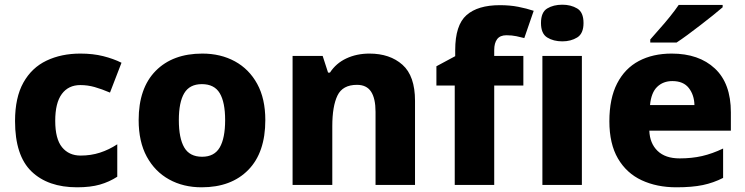

<svg xmlns="http://www.w3.org/2000/svg" viewBox="-20 -787 3172 817"><path d="M308 10Q184 10 114 -57.5Q44 -125 44 -272Q44 -372 79.5 -435.5Q115 -499 178 -529Q241 -559 322 -559Q376 -559 419.5 -548Q463 -537 497 -520L448 -393Q413 -408 383 -416.5Q353 -425 322 -425Q271 -425 243 -387Q215 -349 215 -273Q215 -196 244 -160.5Q273 -125 323 -125Q367 -125 405.5 -137.5Q444 -150 479 -173V-35Q445 -13 405 -1.5Q365 10 308 10Z M1109 -276Q1109 -138 1036.5 -64Q964 10 838 10Q760 10 699.5 -23.5Q639 -57 604.5 -120.5Q570 -184 570 -276Q570 -412 642.5 -485.5Q715 -559 841 -559Q919 -559 979.5 -526Q1040 -493 1074.5 -430Q1109 -367 1109 -276ZM741 -276Q741 -199 764 -159.5Q787 -120 840 -120Q892 -120 915 -159.5Q938 -199 938 -276Q938 -352 915 -390.5Q892 -429 839 -429Q787 -429 764 -390.5Q741 -352 741 -276Z M1552 -559Q1639 -559 1692.5 -511.5Q1746 -464 1746 -358V0H1578V-311Q1578 -368 1559 -397Q1540 -426 1499 -426Q1438 -426 1416 -380.5Q1394 -335 1394 -250V0H1225V-549H1353L1376 -478H1384Q1410 -518 1454 -538.5Q1498 -559 1552 -559Z M2207 -423H2083V0H1915V-423H1837V-505L1917 -548V-574Q1917 -680 1965 -722.5Q2013 -765 2107 -765Q2150 -765 2185.5 -758Q2221 -751 2251 -741L2211 -625Q2196 -629 2177 -633Q2158 -637 2135 -637Q2108 -637 2095.5 -620.5Q2083 -604 2083 -574V-549H2207Z M2373 -767Q2409 -767 2436 -751Q2463 -735 2463 -689Q2463 -644 2436 -627.5Q2409 -611 2373 -611Q2335 -611 2308.5 -627.5Q2282 -644 2282 -689Q2282 -735 2308.5 -751Q2335 -767 2373 -767ZM2456 -549V0H2288V-549Z M2838 -559Q2954 -559 3022 -495.5Q3090 -432 3090 -309V-231H2743Q2745 -177 2778 -145Q2811 -113 2872 -113Q2924 -113 2967.5 -123Q3011 -133 3057 -155V-30Q3016 -9 2970.5 0.5Q2925 10 2858 10Q2775 10 2710.5 -20Q2646 -50 2609.5 -112.5Q2573 -175 2573 -271Q2573 -368 2606 -432Q2639 -496 2698.5 -527.5Q2758 -559 2838 -559ZM2841 -442Q2802 -442 2776.5 -417.5Q2751 -393 2746 -340H2935Q2934 -383 2911 -412.5Q2888 -442 2841 -442ZM3055 -756Q3039 -742 3014 -722Q2989 -702 2960.5 -680Q2932 -658 2905.5 -638.5Q2879 -619 2859 -606H2747V-619Q2763 -638 2786 -663.5Q2809 -689 2831 -716.5Q2853 -744 2868 -766H3055Z"/></svg>

Font: Noto Sans Sinhala ExtraBold
Style: Regular
Weight: 800
Designer: Jelle Bosma - Monotype Design Team
Foundry: Monotype Imaging Inc.
Version: Version 2.006; ttfautohint (v1.8.4.7-5d5b)